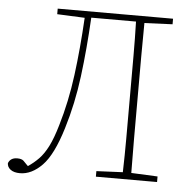

<svg xmlns="http://www.w3.org/2000/svg" viewBox="-50 -727 800 791"><g transform="rotate(5 349.5 -331.5)"><path d="M157 -653V-676H634V-653L518 -648Q517 -579 517 -510Q517 -441 517 -370V-307Q517 -237 517 -167Q517 -97 518 -28L627 -23V0H374V-23L483 -28Q485 -97 485 -166.5Q485 -236 485 -307V-370Q485 -441 485 -511Q485 -581 483 -651H298Q291 -521 276.5 -406.5Q262 -292 230 -188Q196 -76 152.5 -31.5Q109 13 61 13Q36 13 22 2.5Q8 -8 8 -24Q17 -47 45 -47Q63 -47 71 -39.5Q79 -32 91 -19Q115 -35 135 -55.5Q155 -76 172 -109.5Q189 -143 205 -198Q235 -298 249.5 -409.5Q264 -521 271 -648Z"/></g></svg>

Font: Source Serif 4 SmText ExtraLight
Style: Regular
Weight: 200
Designer: Frank Grießhammer
Foundry: Adobe
Version: Version 4.005;hotconv 1.1.0;makeotfexe 2.6.0